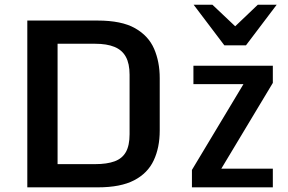

<svg xmlns="http://www.w3.org/2000/svg" viewBox="-20 -804 1238 824"><path d="M97.2 0V-715.8H398.9Q501.5 -715.8 559.3 -683.1Q617.2 -650.4 641.4 -594.5Q665.5 -538.6 665.5 -468.8V-243.7Q665.5 -170.4 639.6 -115.5Q613.8 -60.5 555.7 -30.3Q497.6 0 399.9 0ZM227.1 -99.6H388.2Q439 -99.6 471.7 -111.6Q504.4 -123.5 520.3 -151.6Q536.1 -179.7 536.1 -228V-483.4Q536.1 -531.2 520 -560.3Q503.9 -589.4 471.2 -602.8Q438.5 -616.2 388.2 -616.2H227.1ZM803.7 -74.7 1034.2 -458.5 1044.4 -442.9H810.1V-522H1150.9V-448.2L920.4 -64.5L910.2 -80.1H1150.9V0H803.7ZM942.9 -609.4 811 -783.7H891.6L1008.8 -672.9H970.2L1086.4 -783.7H1167.5L1035.6 -609.4Z"/></svg>

Font: Monda SemiBold
Style: Regular
Weight: 600
Designer: Vernon Adams
Foundry: Vernon Adams
Version: Version 2.200